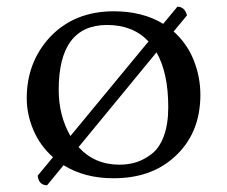

<svg xmlns="http://www.w3.org/2000/svg" viewBox="-20 -524 680 575"><path d="M511.2 -503.9Q533.2 -503.9 540 -478L500 -429.7Q540 -394 560.1 -343.8Q580.1 -293.5 580.1 -240.2Q580.1 -122.1 500 -51.8Q430.2 10.3 318.8 9.8Q233.4 9.8 170.4 -29.3L121.1 30.8Q96.2 30.8 92.8 2L138.7 -53.2Q100.1 -87.4 80.1 -134.3Q60.1 -181.2 60.1 -230Q60.1 -336.9 128.9 -412.1Q202.1 -490.2 320.8 -490.2Q407.2 -490.2 468.8 -452.6ZM300.8 -449.2Q155.8 -449.2 155.8 -254.9Q155.8 -177.7 190.9 -116.7L424.8 -399.9Q378.4 -449.2 300.8 -449.2ZM448.7 -367.2 215.3 -83.5Q262.7 -31.2 336.9 -30.8Q363.8 -30.8 387 -37.8Q410.2 -44.9 433.6 -62.5Q457 -80.1 470.5 -116Q483.9 -151.9 483.9 -203.1Q483.9 -305.7 448.7 -367.2Z"/></svg>

Font: Linux Libertine Mono
Style: Mono
Weight: 400
Designer: Philipp H. Poll
Foundry: Philipp H. Poll
Version: Version 5.1.7 ; ttfautohint (v0.9)